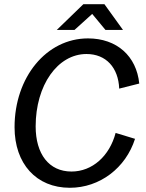

<svg xmlns="http://www.w3.org/2000/svg" viewBox="-20 -876 694 910"><path d="M311 14C453 14 576 -80 620 -218L528 -246C499 -136 417 -63 319 -63C212 -63 149 -146 149 -277C149 -472 253 -620 390 -620C483 -620 541 -555 545 -456L640 -480C627 -610 534 -694 397 -694C200 -694 49 -510 49 -273C49 -100 152 14 311 14ZM249 -734H333L417 -810L480 -734H563L475 -856H375Z"/></svg>

Font: Ronzino Oblique
Style: Italic
Weight: 400
Italic angle: -8°
Designer: Nunzio Mazzaferro
Foundry: Collletttivo
Version: Version 1.000;Glyphs 3.3 (3337)